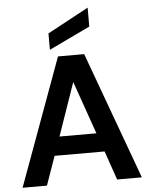

<svg xmlns="http://www.w3.org/2000/svg" viewBox="-62 -1002 818 1052"><g transform="rotate(-5 347.0 -476.0)"><path d="M19 0 275 -700H419L675 0H539L484 -159H209L153 0ZM245 -262H448L346 -553ZM234 -740V-830L460 -952V-848Z"/></g></svg>

Font: Rethink Sans
Style: Bold
Weight: 700
Designer: The Rethink Sans project authors (Hans Thiessen). DM Sans designed by Colophon Foundry.
Foundry: Rethink Communications LLC
Version: Version 1.001